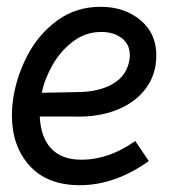

<svg xmlns="http://www.w3.org/2000/svg" viewBox="-20 -535 533 565"><path d="M15 -196Q15 -217 18 -239Q27 -306 59.5 -369.5Q92 -433 147.5 -474Q203 -515 276 -515Q346 -515 393 -476Q440 -437 440 -372Q440 -316 409 -274.5Q378 -233 323.5 -211.5Q269 -190 200 -192H97Q100 -130 131 -97.5Q162 -65 220 -65Q300 -65 378 -120L418 -61Q318 10 215 10Q119 10 67 -47.5Q15 -105 15 -196ZM361 -360Q362 -364 362 -372Q362 -405 338 -423Q314 -441 278 -441Q232 -441 195 -413Q158 -385 134.5 -343.5Q111 -302 103 -262L206 -264Q271 -264 312.5 -288.5Q354 -313 361 -360Z"/></svg>

Font: Bellota
Style: Bold Italic
Weight: 700
Italic angle: -7.5°
Designer: Kemie Guaida
Foundry: Kemie Guaida
Version: Version 4.001